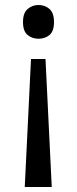

<svg xmlns="http://www.w3.org/2000/svg" viewBox="-20 -617 309 768"><path d="M196 -529Q196 -492 178 -477Q160 -462 134 -462Q109 -462 90.5 -477Q72 -492 72 -529Q72 -565 90.5 -581Q109 -597 134 -597Q160 -597 178 -581Q196 -565 196 -529ZM104 -381H162L187 131H79Z"/></svg>

Font: Noto Sans Tamil UI
Style: Regular
Weight: 400
Designer: Jelle Bosma - Monotype Design Team
Foundry: Monotype Imaging Inc.
Version: Version 2.004; ttfautohint (v1.8.4.7-5d5b)